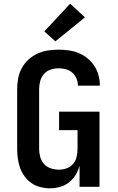

<svg xmlns="http://www.w3.org/2000/svg" viewBox="-20 -1012 640 1040"><path d="M251 8Q225 8 199 1.5Q173 -5 151.5 -19.5Q130 -34 114 -55.5Q98 -77 89 -102Q80 -127 76.5 -153Q73 -179 73 -205V-530Q73 -559 78.5 -588Q84 -617 98 -643Q112 -669 134 -689Q156 -709 183 -721.5Q210 -734 239 -738.5Q268 -743 297 -743Q325 -743 353 -739Q381 -735 406.5 -724.5Q432 -714 454 -696Q476 -678 491 -655Q506 -632 513.5 -604.5Q521 -577 521 -550Q521 -549 521 -549Q521 -549 521 -548H402Q402 -549 402 -549Q402 -549 402 -549Q402 -569 394 -587.5Q386 -606 371 -619Q356 -632 336.5 -637Q317 -642 297 -642Q276 -642 254.5 -635Q233 -628 218.5 -611.5Q204 -595 198 -573.5Q192 -552 192 -530V-205Q192 -183 198 -161.5Q204 -140 219 -123.5Q234 -107 255.5 -100Q277 -93 299 -93Q321 -93 341.5 -100.5Q362 -108 376 -124.5Q390 -141 395 -162.5Q400 -184 400 -205V-307H300V-407H519V0H411V-114Q404 -88 389.5 -64.5Q375 -41 353.5 -24Q332 -7 305 0.5Q278 8 251 8ZM280 -788 220 -842 360 -992 440 -918Z"/></svg>

Font: Iosevka Curly Extended
Style: Bold
Weight: 700
Width: 7
Monospace: yes
Designer: Belleve Invis
Foundry: Belleve Invis
Version: Version 11.1.0; ttfautohint (v1.8.3)